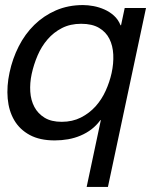

<svg xmlns="http://www.w3.org/2000/svg" viewBox="-20 -549 633 766"><path d="M325.7 196.8 382.3 -69.8H380.4Q365.2 -48.8 345.2 -33.4Q325.2 -18.1 301.5 -8.1Q277.8 2 251.7 6.6Q225.6 11.2 198.2 11.2Q138.7 11.2 98.6 -10.5Q58.6 -32.2 36.9 -69.3Q15.1 -106.4 10.7 -155.8Q6.3 -205.1 18.1 -259.8Q29.8 -314.9 54.7 -364Q79.6 -413.1 116.9 -449.7Q154.3 -486.3 203.1 -507.6Q252 -528.8 311 -528.8Q330.6 -528.8 353 -524.7Q375.5 -520.5 396.5 -511.2Q417.5 -502 434.6 -486.6Q451.7 -471.2 460.9 -448.2H462.9L477.5 -517.1H562.5L410.6 196.8ZM106.4 -253.9Q98.6 -217.8 100.8 -183.3Q103 -148.9 117.2 -122.3Q131.3 -95.7 158 -79.3Q184.6 -63 226.1 -63Q269 -63 302.7 -80.1Q336.4 -97.2 361.1 -124.5Q385.7 -151.9 401.6 -187Q417.5 -222.2 425.3 -257.8Q433.6 -295.9 431.9 -331.3Q430.2 -366.7 416.5 -394Q402.8 -421.4 375.2 -437.7Q347.7 -454.1 303.7 -454.1Q260.3 -454.1 227.1 -437Q193.8 -419.9 169.7 -391.8Q145.5 -363.8 130.1 -327.9Q114.7 -292 106.4 -253.9Z"/></svg>

Font: XB Khoramshahr
Style: Italic
Weight: 400
Italic angle: -12°
Designer: Behnam
Foundry: Irmug
Version: Version 8.005 2009